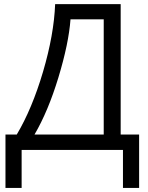

<svg xmlns="http://www.w3.org/2000/svg" viewBox="-20 -734 723 940"><path d="M487.8 -75.2V-639.2H325.2Q316.4 -521 266.1 -355.2Q215.8 -189.5 148.9 -75.2ZM661.1 186H582V0H85.9V186H6.8V-75.2H62Q137.2 -201.7 190.7 -382.8Q244.1 -564 250 -713.9H570.8V-75.2H661.1Z"/></svg>

Font: OpenSans-Regular
Style: Regular
Weight: 400
Foundry: Ascender Corporation
Version: Version 1.10